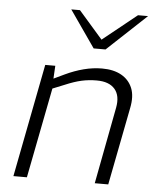

<svg xmlns="http://www.w3.org/2000/svg" viewBox="-53 -791 682 837"><g transform="rotate(5 288.0 -373.0)"><path d="M37 0 133 -495H177L173 -424L162 -433L221 -461Q261 -480 301.5 -490.5Q342 -501 382 -501Q432 -501 466 -482Q500 -463 514.5 -427.5Q529 -392 518 -339L452 0H393L457 -336Q467 -389 442 -418Q417 -447 363 -447Q328 -447 296.5 -440Q265 -433 225 -416L173 -395L96 0ZM337 -585 359 -619 517 -746H561L389 -585ZM337 -585 225 -746H263L380 -612L389 -585Z"/></g></svg>

Font: REM ExtraLight
Style: Italic
Weight: 250
Italic angle: -11°
Designer: Octavio Pardo
Foundry: Ashler Design
Version: Version 1.005;gftools[0.9.28]